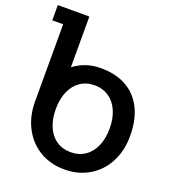

<svg xmlns="http://www.w3.org/2000/svg" viewBox="-144 -892 888 1005"><g transform="rotate(20 300.0 -389.5)"><path d="M65 -273.5V-703.5H4.5V-788.5H180V-506Q245 -555.5 330 -555.5Q413.5 -555.5 472.8 -522.2Q532 -489 563.2 -425.8Q594.5 -362.5 594.5 -273.5Q594.5 -191.5 561 -127.2Q527.5 -63 467.2 -27.2Q407 8.5 330 8.5Q252.5 8.5 192.5 -27.2Q132.5 -63 98.8 -127.2Q65 -191.5 65 -273.5ZM480.5 -273.5Q480.5 -329.5 462 -371.8Q443.5 -414 409.2 -437Q375 -460 330 -460Q284.5 -460 250.8 -437Q217 -414 198.8 -372Q180.5 -330 180.5 -273.5Q180.5 -217 198.8 -175Q217 -133 250.8 -110.2Q284.5 -87.5 330 -87.5Q375 -87.5 409.2 -110.2Q443.5 -133 462 -175.2Q480.5 -217.5 480.5 -273.5Z"/></g></svg>

Font: JuliaMono SemiBold
Style: Regular
Weight: 600
Monospace: yes
Designer: cormullion
Foundry: corm
Version: Version 0.055; ttfautohint (v1.8.4)